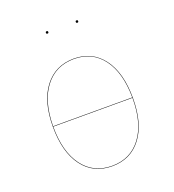

<svg xmlns="http://www.w3.org/2000/svg" viewBox="-128 -791 816 900"><g transform="rotate(-20 279.5 -341.0)"><path d="M479 -258Q479 -132 425.5 -61.5Q372 9 279 9Q186 9 133 -62Q80 -133 80 -259Q80 -386 134.5 -456.5Q189 -527 281 -527Q373 -527 426 -456Q479 -385 479 -258ZM82 -262H477Q476 -386 424 -455.5Q372 -525 281 -525Q190 -525 136.5 -455.5Q83 -386 82 -262ZM477 -258V-260H82V-259Q82 -134 134.5 -63.5Q187 7 279 7Q371 7 424 -63Q477 -133 477 -258ZM212 -685Q212 -679 206 -679Q200 -679 200 -685Q200 -691 206 -691Q212 -691 212 -685ZM361 -685Q361 -679 355 -679Q349 -679 349 -685Q349 -691 355 -691Q361 -691 361 -685Z"/></g></svg>

Font: FiraGO Two
Style: Regular
Weight: 100
Designer: bBox Type
Foundry: bBox Type GmbH
Version: Version 1.001